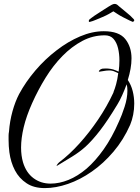

<svg xmlns="http://www.w3.org/2000/svg" viewBox="-20 -834 716 984"><path d="M210 130Q153 130 116 105Q78 80 56.5 39Q35 -2 28 -54Q26 -69 25 -85Q24 -101 24 -117Q24 -128 24 -138.5Q24 -149 26 -159Q30 -213 44 -263.5Q58 -314 78 -352Q112 -415 161.5 -473Q211 -531 270 -576Q328 -621 390.5 -647.5Q453 -674 512 -674Q590 -674 622 -634Q654 -594 654 -535Q654 -509 649 -481Q644 -453 635 -424Q652 -399 660 -367.5Q668 -336 668 -303Q668 -274 662.5 -246Q657 -218 647 -194Q613 -117 561.5 -56.5Q510 4 451 45Q391 87 328.5 108.5Q266 130 210 130ZM239 107Q284 107 331 88Q378 69 424 30Q469 -9 511.5 -69Q554 -129 590 -212Q604 -242 618.5 -286.5Q633 -331 633 -370Q633 -389 629 -402Q618 -372 606 -345.5Q594 -319 583 -301Q532 -216 492.5 -165Q453 -114 418 -82Q388 -55 349 -31Q310 -7 275 14Q267 19 272 11Q277 3 283 -2Q336 -42 387 -98.5Q438 -155 483 -221.5Q528 -288 561 -359L563 -366Q568 -377 575 -402Q582 -427 586 -459L568 -467Q555 -473 540 -473Q536 -473 532 -472.5Q528 -472 524 -472L492 -467Q483 -465 489 -473Q495 -480 504 -482Q507 -482 512 -482.5Q517 -483 523 -483Q534 -483 547 -481Q560 -479 574 -473L588 -467Q590 -481 591 -495.5Q592 -510 592 -524Q592 -558 585 -587Q578 -616 562 -634.5Q546 -653 517 -653Q456 -653 401.5 -624Q347 -595 300 -547Q252 -498 213.5 -435.5Q175 -373 145 -306Q115 -239 101.5 -182Q88 -125 88 -78Q88 -57 90.5 -38Q93 -19 98 -2Q114 51 151.5 79Q189 107 239 107ZM441 -722Q435 -720 435 -727Q435 -731 440 -736Q462 -753 491 -771Q520 -789 533 -798Q544 -805 552.5 -809.5Q561 -814 568 -814Q575 -814 581 -809.5Q587 -805 592 -800Q603 -790 626.5 -771.5Q650 -753 665 -736Q668 -733 668 -730Q668 -727 665 -724.5Q662 -722 660 -722Q659 -722 644 -729Q629 -736 612 -745Q596 -753 584 -761Q572 -769 561 -776Q551 -770 538 -762.5Q525 -755 506 -747Q494 -742 474 -733.5Q454 -725 441 -722Z"/></svg>

Font: Birthstone Bounce
Style: Regular
Weight: 400
Designer: Robert E. Leuschke
Foundry: Rob Leuschke
Version: Version 1.010; ttfautohint (v1.8.3)